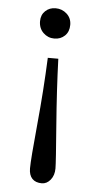

<svg xmlns="http://www.w3.org/2000/svg" viewBox="-52 -511 381 764"><g transform="rotate(5 139.0 -129.5)"><path d="M144 -358.9Q118.2 -358.9 99.9 -376.7Q81.5 -394.5 81.5 -422.9Q81.5 -448.2 98.1 -463.9Q114.7 -479.5 139.2 -479.5Q165 -479.5 183.8 -462.4Q202.6 -445.3 202.6 -418.5Q202.6 -391.1 185.8 -375Q168.9 -358.9 144 -358.9ZM144.5 219.2Q119.6 219.2 106.2 205.1Q92.8 190.9 92.8 164.1Q92.8 127.9 106.4 -13.2Q119.6 -149.9 125 -280.3H167Q171.4 -154.8 182.1 -17.1Q193.8 131.8 193.8 155.8Q193.8 183.1 179.2 201.2Q164.6 219.2 144.5 219.2Z"/></g></svg>

Font: Elstob 8pt
Style: Regular
Weight: 400
Designer: Peter S. Baker
Version: Version 1.015